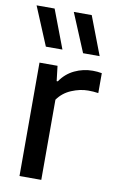

<svg xmlns="http://www.w3.org/2000/svg" viewBox="-90 -858 556 907"><g transform="rotate(10 187.5 -404.0)"><path d="M70.5 0V-544H157L165.5 -472H171Q197.5 -511 238.5 -530.5Q279.5 -550 325.5 -550Q348 -550 369 -546V-450.5Q357 -452.5 344.8 -453.2Q332.5 -454 320 -454Q281.5 -454 240.5 -436.8Q199.5 -419.5 175 -384.5V0ZM265.5 -623.5 188.5 -808H274.5L345 -623.5ZM87 -623.5 10 -808H96.5L166.5 -623.5Z"/></g></svg>

Font: Encode Sans Md
Style: Regular
Weight: 500
Designer: Multiple Designers
Foundry: Impallari Type
Version: Version 3.002; ttfautohint (v1.8.3) -l 8 -r 50 -G 200 -x 14 